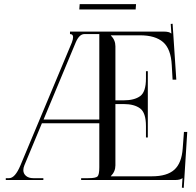

<svg xmlns="http://www.w3.org/2000/svg" viewBox="-20 -872 947 930"><path d="M637 -826H364L366 -852H639ZM461 -707H389Q364 -707 347 -667L191 -293H461ZM373 0V-9H408Q444 -9 452.5 -17.5Q461 -26 461 -62V-275H183L98 -71Q93 -59 93 -48Q93 -31 106 -20Q119 -9 141 -9H190V0H8V-9H24Q53 -9 79 -71L328 -666Q334 -682 334 -692Q334 -707 319 -707V-719H772Q800 -719 809 -710H810L807 -756L816 -757L834 -486H816L812 -556Q808 -635 770 -668Q732 -701 658 -701H517V-700Q539 -678 539 -648V-386H579Q631 -386 659 -406.5Q687 -427 687 -492V-527H696V-206H687V-261Q687 -326 658.5 -347Q630 -368 579 -368H539V-71Q539 -41 517 -19V-18H716Q789 -18 824.5 -50Q860 -82 865 -153L871 -233H887L870 38L861 37L864 -9H863Q854 0 826 0Z"/></svg>

Font: FoglihtenNo06
Style: Regular
Weight: 500
Designer: gluk (gluksza@wp.pl)
Foundry: gluk (gluksza@wp.pl)
Version: Version 0.76